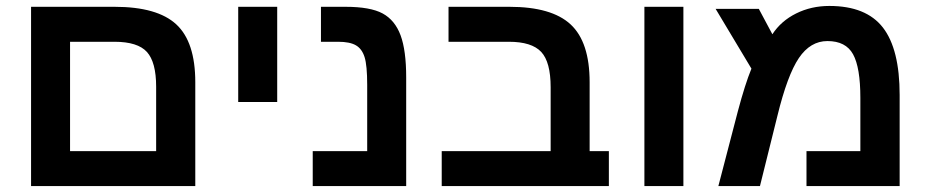

<svg xmlns="http://www.w3.org/2000/svg" viewBox="-20 -629 3141 649"><path d="M640.1 0H85V-606H367.2Q511.7 -606 575.9 -546.6Q640.1 -487.3 640.1 -351.1ZM216.8 -487.8V-118.2H507.8V-335.9Q507.8 -418.9 476.6 -453.4Q445.3 -487.8 367.2 -487.8Z M785.2 -606H917V-284.2H785.2Z M1353 0H1037.1V-118.2H1221.2V-341.8Q1221.2 -407.7 1212.4 -435.8Q1203.6 -463.9 1183.1 -475.8Q1162.6 -487.8 1123 -487.8H1064.9V-606H1147.9Q1231.9 -606 1273.4 -583.5Q1314.9 -561 1334 -509.8Q1353 -458.5 1353 -367.2Z M1496.1 -487.8V-606H1702.1Q1844.7 -606 1908.9 -546.4Q1973.1 -486.8 1973.1 -351.1V-118.2H2038.1V0H1473.1V-118.2H1841.3V-334Q1841.3 -419.4 1809.3 -453.6Q1777.3 -487.8 1700.2 -487.8Z M2158.2 -606H2290V0H2158.2Z M2783.2 -608.9Q2907.7 -608.9 2964.4 -535.9Q3021 -462.9 3021 -308.1V0H2706.1V-118.2H2888.2V-297.9Q2888.2 -400.9 2863.5 -445.6Q2838.9 -490.2 2776.9 -490.2Q2719.2 -490.2 2680.4 -432.9Q2641.6 -375.5 2607.9 -237.8L2548.8 0H2408.2L2474.1 -252.9Q2498.5 -344.7 2520 -397L2398.9 -599.1H2544.9L2590.8 -513.2Q2620.1 -558.1 2671.1 -583.5Q2722.2 -608.9 2783.2 -608.9Z"/></svg>

Font: Arial
Style: Bold
Weight: 700
Designer: Steve Matteson
Foundry: Ascender Corporation
Version: Version 2.00.3